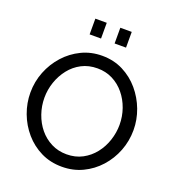

<svg xmlns="http://www.w3.org/2000/svg" viewBox="-160 -1039 1068 1170"><g transform="rotate(20 374.0 -454.0)"><path d="M39 -355Q39 -426 64.5 -490.5Q90 -555 135.5 -605.5Q181 -656 242 -685.5Q303 -715 375 -715Q450 -715 511 -684Q572 -653 616 -601Q660 -549 684 -485Q708 -421 708 -354Q708 -283 683 -218.5Q658 -154 612.5 -103.5Q567 -53 506 -24Q445 5 373 5Q298 5 237 -25Q176 -55 131.5 -106.5Q87 -158 63 -222.5Q39 -287 39 -355ZM374 -76Q431 -76 476 -100Q521 -124 552.5 -164Q584 -204 600.5 -254Q617 -304 617 -355Q617 -409 599.5 -459Q582 -509 549.5 -548.5Q517 -588 472.5 -610.5Q428 -633 374 -633Q317 -633 272 -609.5Q227 -586 195.5 -546Q164 -506 147 -456.5Q130 -407 130 -355Q130 -301 147.5 -250.5Q165 -200 197 -161Q229 -122 274 -99Q319 -76 374 -76ZM257 -811V-913H331V-811ZM419 -913H493V-811H419Z"/></g></svg>

Font: YasnoRaleway Medium
Style: Regular
Weight: 500
Designer: Matt McInerney, Pablo Impallari, Rodrigo Fuenzalida
Foundry: Matt McInerney, Pablo Impallari, Rodrigo Fuenzalida
Version: Version 4.026